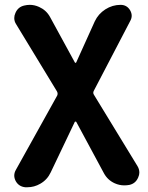

<svg xmlns="http://www.w3.org/2000/svg" viewBox="-20 -578 622 808"><path d="M193.4 147.5Q178.7 178.7 149.4 195.3Q124 210 95.7 210Q90.8 210 85.9 210Q58.6 207 45.9 183.6Q40 171.9 40 161.1Q40 148.4 46.9 136.7L220.7 -175.8Q224.6 -184.6 219.7 -193.4L48.8 -474.6Q40 -487.3 40 -502Q40 -512.7 44.9 -523.4Q55.7 -548.8 82 -554.7Q93.8 -557.6 105.5 -557.6Q125 -557.6 144.5 -548.8Q174.8 -535.2 190.4 -506.8L294.9 -315.4Q295.9 -313.5 297.9 -313.5Q299.8 -313.5 300.8 -315.4L378.9 -488.3Q393.6 -519.5 423.3 -538.6Q453.1 -557.6 487.3 -557.6Q513.7 -557.6 527.3 -535.2Q534.2 -523.4 534.2 -511.7Q534.2 -501 528.3 -490.2L375 -196.3Q370.1 -187.5 375 -179.7L558.6 121.1Q566.4 133.8 566.4 148.4Q566.4 158.2 561.5 168.9Q550.8 194.3 524.4 200.2Q513.7 202.1 502.9 202.1Q482.4 202.1 462.9 193.4Q432.6 179.7 417 150.4L300.8 -65.4Q299.8 -66.4 297.9 -66.4Q295.9 -66.4 294.9 -65.4Z"/></svg>

Font: Gen Jyuu GothicX Bold
Style: Bold
Weight: 700
Designer: Ryoko NISHIZUKA (kana &amp; ideographs); Paul D. Hunt (Latin, Greek &amp; Cyrillic); Wenlong ZHANG (bopomofo); Sandoll C
Version: Version 1.058.20140828